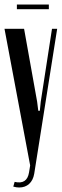

<svg xmlns="http://www.w3.org/2000/svg" viewBox="-22 -826 274 853"><path d="M143 -374 148 -334H155L159 -374L209 -698H232L130 -54Q125 -25 107.5 -9Q90 7 63 7Q57 7 50.5 6Q44 5 37 3L43 -18Q98 -5 107 -60L112 -91L-2 -698H85ZM195 -785H53V-806H195Z"/></svg>

Font: Moniqa SemBd Narrow Heading
Style: Regular
Weight: 600
Width: 4
Designer: Rajesh Rajput
Foundry: Rajesh Rajput
Version: Version 1.000